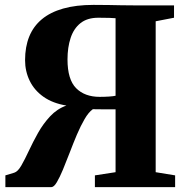

<svg xmlns="http://www.w3.org/2000/svg" viewBox="-20 -765 767 785"><path d="M2 0V-48L38.5 -59Q53 -63.5 67.2 -88.2Q81.5 -113 98 -148.5Q114.5 -184 135.5 -221.5Q156.5 -259 185 -289.5Q213.5 -320 251.5 -333.5Q196 -342.5 158.2 -369Q120.5 -395.5 101.5 -434.5Q82.5 -473.5 82.5 -519Q82.5 -573.5 99.5 -615.5Q116.5 -657.5 151 -686.2Q185.5 -715 238.2 -730Q291 -745 362.5 -745Q398.5 -745 425 -744.5Q451.5 -744 476.2 -743.5Q501 -743 531.5 -743H691.5V-692.5L616.5 -678V-61L696 -48V0H368V-48L452.5 -61V-318Q425 -318 402 -318Q379 -318 359.5 -318.5Q342 -306 325.8 -278Q309.5 -250 294.2 -214Q279 -178 264.8 -140.5Q250.5 -103 237.2 -71.2Q224 -39.5 212.2 -19.8Q200.5 0 190 0ZM387.5 -369Q407 -369 425.5 -370.2Q444 -371.5 452.5 -373.5V-690.5Q441 -691.5 429 -691.8Q417 -692 405.5 -692.2Q394 -692.5 382 -692.5Q337 -692.5 309.2 -670.5Q281.5 -648.5 268.8 -610Q256 -571.5 256 -522Q256 -440 291.2 -404.5Q326.5 -369 387.5 -369Z"/></svg>

Font: Merriweather 60pt ExtraBold
Style: Regular
Weight: 800
Version: Version 2.100